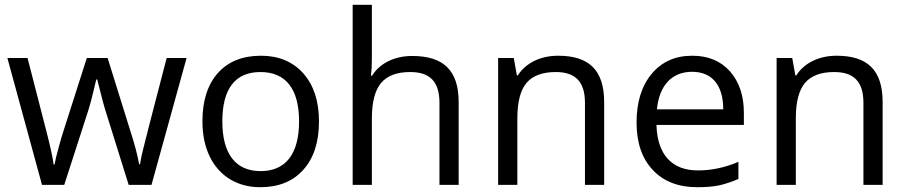

<svg xmlns="http://www.w3.org/2000/svg" viewBox="-20 -780 3824 810"><path d="M619.1 0 767.1 -535.2H683.1C621.1 -296.9 586.9 -165.5 581.5 -141.1C575.7 -116.7 572.3 -98.6 570.8 -86.9H566.9C560.5 -125 547.9 -171.9 529.8 -228L434.1 -535.2H346.2L248 -228C242.2 -210.9 235.4 -187.5 227.5 -158.2C219.2 -128.4 213.4 -104.5 210 -85.9H206.1C203.6 -110.4 193.4 -157.7 175.3 -228C157.2 -298.3 130.9 -400.9 96.2 -535.2H11.2L157.2 0H251L352.1 -313C361.8 -343.8 373 -387.7 386.2 -444.8H390.1C407.2 -377 418.5 -333 424.8 -314L522.9 0Z M1325.7 -268.1C1325.7 -353 1303.7 -420.4 1259.8 -470.2C1215.3 -520 1155.8 -544.9 1081.1 -544.9C1003.4 -544.9 942.9 -520.5 899.4 -472.2C856 -423.3 834 -355.5 834 -268.1C834 -211.9 844.2 -162.6 864.3 -120.6C904.8 -36.6 981.9 9.8 1077.6 9.8C1155.3 9.8 1215.8 -14.6 1259.8 -64C1303.7 -112.8 1325.7 -180.7 1325.7 -268.1ZM918 -268.1C918 -406.2 972.7 -476.1 1078.6 -476.1C1186 -476.1 1241.7 -404.3 1241.7 -268.1C1241.7 -130.9 1185.5 -58.1 1079.6 -58.1C973.6 -58.1 918 -131.3 918 -268.1Z M1915 0V-349.1C1915 -484.4 1849.6 -543.9 1718.8 -543.9C1643.1 -543.9 1581.5 -512.2 1549.8 -460.9H1544.9C1547.4 -479 1548.8 -502 1548.8 -529.8V-759.8H1467.8V0H1548.8V-279.8C1548.8 -349.6 1562 -399.4 1587.9 -430.2C1613.8 -460.9 1654.8 -476.1 1710.9 -476.1C1795.4 -476.1 1834 -433.6 1834 -346.2V0Z M2528.8 0V-349.1C2528.8 -485.8 2463.4 -544.9 2334.5 -544.9C2260.7 -544.9 2197.8 -514.6 2164.6 -461.9H2160.6L2147.5 -535.2H2081.5V0H2162.6V-280.8C2162.6 -350.6 2175.8 -400.4 2201.7 -430.7C2227.5 -460.9 2268.6 -476.1 2324.7 -476.1C2409.2 -476.1 2447.8 -433.6 2447.8 -346.2V0Z M2921.4 9.8C2957.5 9.8 2988.3 7.3 3014.2 2C3039.6 -3.9 3066.4 -12.7 3095.2 -24.9V-97.2C3039.1 -73.2 2981.9 -61 2924.3 -61C2814.9 -61 2752.9 -127.4 2749.5 -252.9H3118.2V-304.2C3118.2 -376.5 3098.6 -434.6 3059.6 -479C3020.5 -522.9 2967.3 -544.9 2900.4 -544.9C2828.6 -544.9 2772 -519.5 2729.5 -468.8C2687 -418 2665.5 -349.6 2665.5 -263.2C2665.5 -177.7 2688.5 -110.8 2734.4 -62.5C2779.8 -14.2 2842.3 9.8 2921.4 9.8ZM2899.4 -477.1C2983.9 -477.1 3031.2 -420.9 3031.2 -318.8H2751.5C2760.7 -418 2813.5 -477.1 2899.4 -477.1Z M3703.6 0V-349.1C3703.6 -485.8 3638.2 -544.9 3509.3 -544.9C3435.5 -544.9 3372.6 -514.6 3339.4 -461.9H3335.4L3322.3 -535.2H3256.3V0H3337.4V-280.8C3337.4 -350.6 3350.6 -400.4 3376.5 -430.7C3402.3 -460.9 3443.4 -476.1 3499.5 -476.1C3584 -476.1 3622.6 -433.6 3622.6 -346.2V0Z"/></svg>

Font: Sahel
Style: Regular
Weight: 400
Foundry: Saber Rastikerdar (saber.rastikerdar@gmail.com)
Version: Version 3.4.0